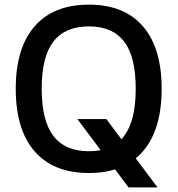

<svg xmlns="http://www.w3.org/2000/svg" viewBox="-20 -737 767 829"><path d="M314 -223H439L660 72H535ZM678 -354Q678 -177 597 -83.5Q516 10 364 10Q211 10 129.5 -83.5Q48 -177 48 -354Q48 -530 129.5 -623.5Q211 -717 364 -717Q516 -717 597 -623.5Q678 -530 678 -354ZM566 -354Q566 -492 516 -557.5Q466 -623 364 -623Q261 -623 210.5 -557.5Q160 -492 160 -354Q160 -216 210.5 -150Q261 -84 364 -84Q466 -84 516 -150Q566 -216 566 -354Z"/></svg>

Font: 42dot Sans Light SemiBold
Style: Regular
Weight: 600
Version: Version 1.000